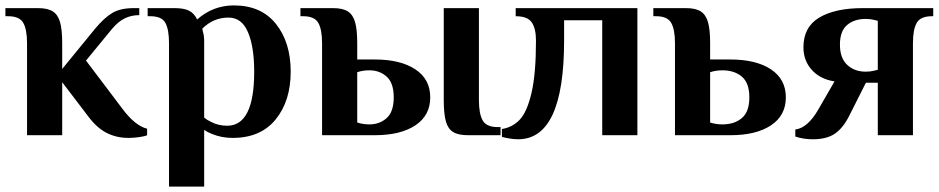

<svg xmlns="http://www.w3.org/2000/svg" viewBox="-21 -500 3474 710"><path d="M305 -70 209 -196V0H79V-340Q79 -391 65 -415.5Q51 -440 9 -440H-1V-470H119Q155 -470 174 -458Q193 -446 201 -418.5Q209 -391 209 -340V-245L330 -393Q364 -434 394 -452Q424 -470 474 -470H494V-444Q464 -444 440 -432Q416 -420 394 -394L297 -276L430 -100Q478 -35 523 -24V0Q515 4 494 7Q473 10 454 10Q410 10 373.5 -8.5Q337 -27 305 -70Z M604 -340Q604 -391 590.5 -415.5Q577 -440 535 -440H525V-470H624Q659 -470 678 -460.5Q697 -451 708 -428Q767 -480 844 -480Q945 -480 999.5 -411.5Q1054 -343 1054 -235Q1054 -127 998.5 -58.5Q943 10 839 10Q798 10 762 -5Q746 -11 734 -20V190H604ZM919 -235Q919 -327 896 -381Q873 -435 824 -435Q768 -435 727 -394L730 -380Q734 -368 734 -346V-65Q745 -56 758 -50Q786 -35 819 -35Q919 -35 919 -235Z M1170 -340Q1170 -391 1156 -415.5Q1142 -440 1100 -440H1090V-470H1210Q1246 -470 1265 -458Q1284 -446 1292 -418.5Q1300 -391 1300 -340V-280H1365Q1460 -280 1515 -243.5Q1570 -207 1570 -140Q1570 -73 1515 -36.5Q1460 0 1365 0H1170ZM1620 -130V-470H1750V-130Q1750 -79 1764 -54.5Q1778 -30 1820 -30H1830V0H1710Q1674 0 1655 -11.5Q1636 -23 1628 -50.5Q1620 -78 1620 -130ZM1435 -140Q1435 -193 1409 -216.5Q1383 -240 1345 -240Q1321 -240 1300 -233V-47Q1321 -40 1345 -40Q1383 -40 1409 -63.5Q1435 -87 1435 -140Z M1835 6V-23Q1874 -29 1901 -57.5Q1928 -86 1944.5 -156.5Q1961 -227 1961 -350Q1961 -394 1945.5 -417Q1930 -440 1886 -440V-470H2336V0H2206V-425H2065V-350Q2065 15 1895 15Q1880 15 1862 12Q1844 9 1835 6Z M2475 -340Q2475 -391 2461 -415.5Q2447 -440 2405 -440H2395V-470H2515Q2551 -470 2570 -458Q2589 -446 2597 -418.5Q2605 -391 2605 -340V-280H2680Q2775 -280 2830 -243.5Q2885 -207 2885 -140Q2885 -73 2830 -36.5Q2775 0 2680 0H2475ZM2750 -140Q2750 -193 2722.5 -216.5Q2695 -240 2650 -240Q2626 -240 2605 -233V-47Q2626 -40 2650 -40Q2695 -40 2722.5 -63.5Q2750 -87 2750 -140Z M2920 5V-21Q2966 -27 3005 -95L3065 -199Q3012 -207 2981 -241.5Q2950 -276 2950 -325Q2950 -400 3008.5 -435Q3067 -470 3170 -470H3430V-440H3425Q3383 -440 3369 -415.5Q3355 -391 3355 -340V0H3225V-194H3181L3121 -75Q3098 -28 3067.5 -6.5Q3037 15 2985 15Q2950 15 2920 5ZM3225 -242V-423Q3224 -423 3211 -426.5Q3198 -430 3180 -430Q3138 -430 3111.5 -407.5Q3085 -385 3085 -335Q3085 -285 3112 -260Q3139 -235 3180 -235Q3198 -235 3211 -238.5Q3224 -242 3225 -242Z"/></svg>

Font: Philosopher
Style: Bold
Weight: 700
Designer: Jovanny Lemonad
Foundry: Jovanny Lemonad
Version: Version 2.000